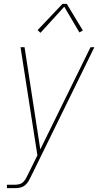

<svg xmlns="http://www.w3.org/2000/svg" viewBox="-20 -766 540 1001"><path d="M16 215V197H59Q70 197 81.5 194Q93 191 101.5 182.5Q110 174 115.5 163.5Q121 153 126 143L175 44L87 -520H108L190 13L452 -520H472L143 151Q137 163 130 176Q123 189 112 198.5Q101 208 87 211.5Q73 215 59 215ZM191 -595 176 -609 306 -746H328L412 -607L394 -597L315 -731Z"/></svg>

Font: Iosevka SS04 Thin
Style: Italic
Weight: 100
Italic angle: -9°
Monospace: yes
Designer: Belleve Invis
Foundry: Belleve Invis
Version: Version 19.0.0; ttfautohint (v1.8.4)